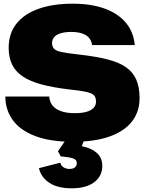

<svg xmlns="http://www.w3.org/2000/svg" viewBox="-20 -758 785 1040"><path d="M376 10Q251 10 169.5 -21.5Q88 -53 48.5 -108.5Q9 -164 9 -235H247Q248 -209 263 -188.5Q278 -168 308.5 -156.5Q339 -145 385 -145Q422 -145 447.5 -152Q473 -159 486.5 -173Q500 -187 500 -207Q500 -225 493.5 -236Q487 -247 470.5 -253.5Q454 -260 425.5 -264.5Q397 -269 352 -274Q267 -284 205.5 -300.5Q144 -317 104.5 -343Q65 -369 46 -407.5Q27 -446 27 -499Q27 -576 68.5 -629Q110 -682 188 -710Q266 -738 375 -738Q471 -738 544 -712.5Q617 -687 660 -637Q703 -587 710 -514H479Q475 -540 460 -555.5Q445 -571 421 -578Q397 -585 366 -585Q333 -585 309.5 -578Q286 -571 274 -557.5Q262 -544 262 -526Q262 -505 273 -493.5Q284 -482 316.5 -475.5Q349 -469 413 -462Q500 -452 561.5 -436.5Q623 -421 661.5 -394.5Q700 -368 718 -327Q736 -286 736 -226Q736 -152 694 -99Q652 -46 572 -18Q492 10 376 10ZM368 262Q292 262 247 232Q202 202 191 153L307 123Q309 138 323 147.5Q337 157 356 157Q376 157 386 148.5Q396 140 396 126Q396 106 374.5 99.5Q353 93 309 89L294 61L352 -23H444L423 34Q473 43 503.5 69.5Q534 96 534 141Q534 196 490.5 229Q447 262 368 262Z"/></svg>

Font: Mona Sans Expanded Black
Style: Regular
Weight: 900
Width: 7
Designer: Deni Anggara
Foundry: GitHub
Version: Version 2.000